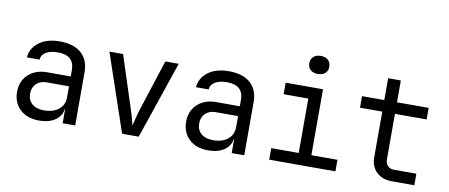

<svg xmlns="http://www.w3.org/2000/svg" viewBox="-69 -1055 3137 1342"><g transform="rotate(10 1500.0 -383.5)"><path d="M252 10Q167 10 117 -37.5Q67 -85 67 -162Q67 -213 90 -251Q113 -289 154 -310.5Q195 -332 248 -332H418V-375Q418 -429 389 -455.5Q360 -482 301 -482Q249 -482 217 -463Q185 -444 183 -410H93Q98 -475 153.5 -517.5Q209 -560 301 -560Q401 -560 454.5 -512Q508 -464 508 -378V0H419V-100H404L418 -120Q418 -80 398 -51Q378 -22 341 -6Q304 10 252 10ZM274 -66Q340 -66 379 -98Q418 -130 418 -185V-262H258Q214 -262 186.5 -235.5Q159 -209 159 -165Q159 -119 189.5 -92.5Q220 -66 274 -66Z M841 0 654 -550H751L871 -180Q882 -147 890 -116.5Q898 -86 902 -69Q907 -86 914 -116.5Q921 -147 931 -180L1051 -550H1146L959 0Z M1452 10Q1367 10 1317 -37.5Q1267 -85 1267 -162Q1267 -213 1290 -251Q1313 -289 1354 -310.5Q1395 -332 1448 -332H1618V-375Q1618 -429 1589 -455.5Q1560 -482 1501 -482Q1449 -482 1417 -463Q1385 -444 1383 -410H1293Q1298 -475 1353.5 -517.5Q1409 -560 1501 -560Q1601 -560 1654.5 -512Q1708 -464 1708 -378V0H1619V-100H1604L1618 -120Q1618 -80 1598 -51Q1578 -22 1541 -6Q1504 10 1452 10ZM1474 -66Q1540 -66 1579 -98Q1618 -130 1618 -185V-262H1458Q1414 -262 1386.5 -235.5Q1359 -209 1359 -165Q1359 -119 1389.5 -92.5Q1420 -66 1474 -66Z M1885 0V-82H2080V-468H1905V-550H2170V-82H2355V0ZM2115 -649Q2082 -649 2063 -666Q2044 -683 2044 -712Q2044 -742 2063 -759.5Q2082 -777 2115 -777Q2148 -777 2167 -759.5Q2186 -742 2186 -712Q2186 -683 2167 -666Q2148 -649 2115 -649Z M2755 0Q2687 0 2646 -39.5Q2605 -79 2605 -145V-468H2447V-550H2605V-705H2695V-550H2920V-468H2695V-145Q2695 -117 2711.5 -99.5Q2728 -82 2755 -82H2915V0Z"/></g></svg>

Font: Atlassian Mono
Style: Regular
Weight: 400
Monospace: yes
Designer: Philipp Nurullin, Konstantin Bulenkov
Foundry: Modifications by Atlassian Pty Ltd, manufactured by JetBrains
Version: Version 2.304